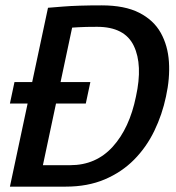

<svg xmlns="http://www.w3.org/2000/svg" viewBox="-20 -696 656 716"><path d="M17 0 159 -667Q159 -667 214.5 -671.5Q270 -676 359 -676Q445 -676 499 -648.5Q553 -621 579.5 -573.5Q606 -526 610 -465Q614 -404 599 -336Q585 -269 555.5 -208Q526 -147 480 -100.5Q434 -54 370.5 -27Q307 0 225 0ZM140 -80H242Q338 -80 400.5 -149Q463 -218 487 -336Q513 -454 479 -525Q445 -596 342 -596Q298 -596 273.5 -594.5Q249 -593 249 -593ZM17 -310 34 -390H317L300 -310Z"/></svg>

Font: Epunda Sans Medium
Style: Italic
Weight: 500
Italic angle: -12.0243°
Designer: Simon Atzbach
Foundry: typofactur
Version: Version 2.204; ttfautohint (v1.8.4.7-5d5b)